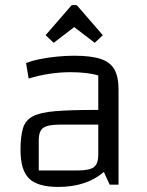

<svg xmlns="http://www.w3.org/2000/svg" viewBox="-20 -729 581 758"><path d="M210 9Q129 9 95 -24Q61 -57 61 -137Q61 -190 70.5 -222Q80 -254 109 -269.5Q138 -285 197 -290Q256 -295 356 -295H398V-237H217Q168 -237 150.5 -224Q133 -211 133 -175V-56H286Q334 -56 351 -69.5Q368 -83 368 -118V-431Q326 -444 257 -444Q219 -444 177.5 -438Q136 -432 93 -419L83 -480Q105 -489 137 -495.5Q169 -502 204.5 -505.5Q240 -509 273 -509Q339 -509 377 -496.5Q415 -484 431.5 -455Q448 -426 448 -376V0H413L390 -50Q321 9 210 9ZM192 -560 160 -590 258 -703Q262 -709 267 -709H279Q284 -709 288 -703L386 -590L354 -560L273 -622Z"/></svg>

Font: Changa Light
Style: Regular
Weight: 300
Designer: Eduardo Rodriguez Tunni
Foundry: Eduardo Rodriguez Tunni
Version: Version 3.002; ttfautohint (v1.8.2)